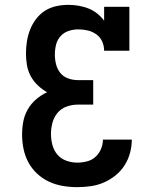

<svg xmlns="http://www.w3.org/2000/svg" viewBox="-20 -763 640 791"><path d="M298 8Q268 8 238.5 3Q209 -2 182 -14.5Q155 -27 133 -47.5Q111 -68 97 -94Q83 -120 77 -149.5Q71 -179 71 -209Q71 -236 76 -262.5Q81 -289 94.5 -312.5Q108 -336 129 -354Q150 -372 174 -383Q153 -395 135.5 -411.5Q118 -428 106.5 -449.5Q95 -471 91 -495Q87 -519 87 -543Q87 -568 91 -593Q95 -618 104 -641Q113 -664 128.5 -684.5Q144 -705 165 -718.5Q186 -732 211 -737.5Q236 -743 261 -743Q282 -743 303 -739.5Q324 -736 343.5 -728.5Q363 -721 379.5 -708Q396 -695 409 -678V-735H513V-554H409Q409 -574 401 -592Q393 -610 377 -621.5Q361 -633 341.5 -637.5Q322 -642 303 -642Q282 -642 262.5 -635.5Q243 -629 229.5 -614Q216 -599 211 -579Q206 -559 206 -538Q206 -538 206 -538Q206 -538 206 -538Q206 -518 211 -498Q216 -478 228.5 -462.5Q241 -447 260.5 -440Q280 -433 300 -433H364V-332H300Q277 -332 254.5 -324Q232 -316 217 -298Q202 -280 196 -257Q190 -234 190 -211Q190 -188 196 -165.5Q202 -143 216.5 -126Q231 -109 253 -101Q275 -93 298 -93Q318 -93 338 -98Q358 -103 373 -116.5Q388 -130 396 -149Q404 -168 404 -188H523Q523 -160 515.5 -132.5Q508 -105 493 -81.5Q478 -58 455.5 -40Q433 -22 407.5 -11Q382 0 354 4Q326 8 298 8Z"/></svg>

Font: Iosevka Curly Slab Extended
Style: Bold
Weight: 700
Width: 7
Monospace: yes
Designer: Belleve Invis
Foundry: Belleve Invis
Version: Version 11.1.0; ttfautohint (v1.8.3)